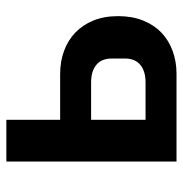

<svg xmlns="http://www.w3.org/2000/svg" viewBox="-6 -556 562 589"><g transform="rotate(-90 274.5 -261.0)"><path d="M74 -522H202V-357H342Q381 -357 413.5 -345Q446 -333 469.5 -310.5Q493 -288 506.5 -255Q520 -222 520 -179Q520 -136 506.5 -102.5Q493 -69 469.5 -46.5Q446 -24 413.5 -12Q381 0 343 0H74ZM317 -95Q351 -95 370.5 -111Q390 -127 390 -159V-198Q390 -230 370.5 -246Q351 -262 317 -262H202V-95Z"/></g></svg>

Font: IBM Plex Sans SmBld
Style: Regular
Weight: 600
Designer: Mike Abbink, Paul van der Laan, Pieter van Rosmalen
Foundry: Bold Monday
Version: Version 3.005